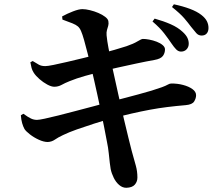

<svg xmlns="http://www.w3.org/2000/svg" viewBox="-20 -832 1040 907"><path d="M790.1 -626.7Q776.3 -647.4 755.9 -674Q735.5 -700.5 700.4 -730.5L710.5 -744.1Q752.4 -732.4 786.5 -717.4Q820.6 -702.4 843.2 -681.1Q859.2 -666.4 865.6 -652.7Q871.9 -638.9 871.6 -624.6Q871.3 -609.3 861.1 -598.6Q850.8 -588 834.5 -588.3Q822.1 -588.6 812 -598.9Q801.9 -609.2 790.1 -626.7ZM882.6 -705.4Q869.3 -723.5 850.3 -745.8Q831.2 -768 792.5 -798.8L801.4 -811.7Q843.9 -802.7 877.4 -790.1Q910.8 -777.5 931.2 -761.5Q949.9 -746.9 957.5 -731.5Q965.2 -716.1 964.9 -698.9Q964.6 -682.8 956 -673.3Q947.3 -663.8 931.8 -664.1Q917.4 -664.3 907.4 -675.4Q897.5 -686.4 882.6 -705.4ZM273.5 -754.5Q297.1 -767.5 324.8 -778.2Q352.5 -788.9 369.1 -788.9Q384.6 -788.9 405 -783.9Q425.4 -779 444.6 -770.8Q463.8 -762.6 477.1 -752.3Q490.4 -742 491.9 -732.1Q494.1 -719.7 491.2 -710.1Q488.3 -700.4 485.3 -690.1Q482.3 -679.8 483.5 -665.2Q486.1 -638.6 492.2 -606.6Q498.3 -574.5 508 -525.6Q525.1 -447.7 539.4 -383.6Q553.7 -319.5 565.5 -269Q577.3 -218.5 586.7 -180.9Q596.2 -143.3 602.2 -119.2Q614.3 -75.6 621.7 -49.2Q629.1 -22.8 629.1 6.6Q629.1 26 616.9 40.2Q604.6 54.4 576.4 55.1Q558.4 55.1 543 41.9Q527.5 28.7 517.4 8.1Q507.2 -12.4 502.8 -33.4Q500.8 -43.6 498.6 -63Q496.4 -82.5 493.7 -108.5Q491.1 -134.6 485.3 -161.9Q479.2 -195 471.7 -232.8Q464.2 -270.6 456 -309.1Q447.9 -347.5 440.1 -383.6Q432.3 -419.6 425.3 -450.2Q418.3 -480.9 413.3 -502.1Q403.4 -542.1 394.3 -578.4Q385.2 -614.6 377.2 -642.8Q369.2 -671 363 -684.9Q357.2 -699 348.2 -707Q339.1 -714.9 322.3 -721.7Q305.6 -728.5 275 -739.5ZM123.4 -537.7 134.4 -543.8Q152 -533 163.8 -526.3Q175.7 -519.7 193.9 -519.7Q205.1 -519.7 232.6 -525.3Q260.2 -530.8 297 -539.5Q333.8 -548.2 372.7 -557.6Q411.6 -566.9 443.8 -575.3Q490.1 -587.5 521.2 -596.6Q552.4 -605.6 577.4 -613.7Q610.6 -625.1 629.3 -636.5Q648 -647.8 654.3 -648.1Q667.2 -648.4 685.1 -644.9Q703.1 -641.5 720.1 -635Q737.1 -628.5 748.2 -619.1Q759.4 -609.7 759.4 -598.8Q759.4 -580.8 749.2 -567.4Q739.1 -554 709.8 -548.8Q671.7 -542.1 624.9 -532.1Q578.1 -522.1 535.4 -512.6Q492.7 -503.1 466.6 -496.1Q425.7 -485.8 383 -473.7Q340.2 -461.6 308.9 -448.7Q286.7 -439.8 270.9 -431Q255 -422.2 236.4 -422.2Q222.6 -422.2 203.3 -432.6Q184.1 -443 166.6 -458.2Q149.1 -473.4 139.4 -488.4Q131.7 -500.8 129.1 -511Q126.4 -521.2 123.4 -537.7ZM78.5 -287.4 90.5 -294.6Q112.9 -278.3 126.5 -272Q140.1 -265.7 154.5 -265.7Q164.5 -265.7 191.2 -271.4Q218 -277.1 255.9 -286.6Q293.7 -296.1 336.2 -307.4Q378.6 -318.7 419.7 -329.4Q460.7 -340.1 493.7 -349.3Q528 -358.2 563.5 -367.6Q599.1 -376.9 633.3 -386.1Q667.5 -395.2 696.1 -403.9Q724.8 -412.7 744.8 -420Q763.2 -426.8 772.1 -432Q781 -437.1 788 -437.4Q817.5 -438 844.6 -430.8Q871.7 -423.7 889 -411.2Q906.3 -398.7 906.3 -382.4Q906.3 -367.4 897.2 -352.8Q888.2 -338.1 857.9 -335.4Q811.3 -331.4 770.1 -326.3Q728.9 -321.2 688.1 -313.6Q647.3 -306 602.2 -295.7Q557.1 -285.3 502 -270.8Q466 -261.3 424 -247.8Q382 -234.4 343.3 -220.7Q304.7 -207 278.1 -194.1Q254.2 -182.9 239.2 -172.4Q224.3 -162 205.7 -161.2Q187 -161.2 163.6 -171.8Q140.1 -182.5 121.3 -197.2Q102.4 -211.9 95.6 -222.6Q89.2 -234.4 84.7 -249.9Q80.2 -265.4 78.5 -287.4Z"/></svg>

Font: Noto Serif TC
Style: Regular
Weight: 200
Designer: Ryoko NISHIZUKA 西塚涼子 (kana & ideographs); Frank Grießhammer (Latin, Greek & Cyrillic); Wenlong ZHANG 张文龙 (bopomofo); San
Foundry: Adobe
Version: Version 2.001;hotconv 1.1.0;makeotfexe 2.6.0